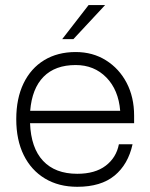

<svg xmlns="http://www.w3.org/2000/svg" viewBox="-20 -710 578 738"><path d="M384 -690.5 262 -559.5H219L320.5 -690.5ZM42.5 -252Q42.5 -331.5 70.5 -389.5Q98.5 -447.5 150 -478.8Q201.5 -510 271 -510Q336.5 -510 387.2 -478.2Q438 -446.5 466.8 -391.5Q495.5 -336.5 495.5 -265.5V-236.5H95.5Q99 -141.5 145.5 -91.8Q192 -42 277 -42Q345.5 -42 386.2 -73Q427 -104 437 -155.5H489.5Q472.5 -78 420.2 -35Q368 8 277 8Q205.5 8 152.8 -23.8Q100 -55.5 71.2 -113.8Q42.5 -172 42.5 -252ZM271 -460Q192 -460 147.5 -415Q103 -370 96 -284H442Q435.5 -364.5 388.8 -412.2Q342 -460 271 -460Z"/></svg>

Font: Overused Grotesk Light
Style: Regular
Weight: 300
Version: Version 0.004